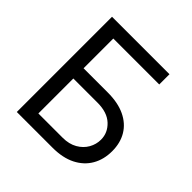

<svg xmlns="http://www.w3.org/2000/svg" viewBox="-189 -882 1037 1037"><g transform="rotate(45 329.5 -363.5)"><path d="M88.1 0V-727.3H527V-649.1H176.1V-421.9H360.8Q438.9 -421.9 492.7 -396.3Q546.5 -370.7 574.4 -324.2Q602.3 -277.7 602.3 -214.5Q602.3 -151.3 574.4 -103Q546.5 -54.7 492.7 -27.3Q438.9 0 360.8 0ZM176.1 -76.7H360.8Q410.5 -76.7 445.1 -96.8Q479.8 -116.8 497.7 -148.6Q515.6 -180.4 515.6 -215.9Q515.6 -268.1 475.5 -305.9Q435.4 -343.8 360.8 -343.8H176.1Z"/></g></svg>

Font: InterMG
Style: Regular
Weight: 400
Designer: Rasmus Andersson
Foundry: rsms
Version: Version 3.019;December 26, 2023;FontCreator 15.0.0.2955 64-b